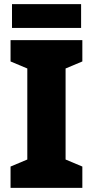

<svg xmlns="http://www.w3.org/2000/svg" viewBox="-20 -908 448 928"><path d="M378 0H31V-103L112 -137V-577L31 -611V-714H378V-611L297 -577V-137L378 -103ZM372 -888V-773H38V-888Z"/></svg>

Font: Noto Sans Myanmar SemiCondensed Black
Style: Regular
Weight: 900
Width: 4
Designer: Monotype Design Team
Foundry: Monotype Imaging Inc.
Version: Version 2.107; ttfautohint (v1.8.4.7-5d5b)